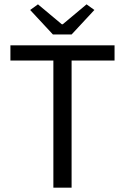

<svg xmlns="http://www.w3.org/2000/svg" viewBox="-20 -865 576 885"><path d="M226 0V-586H28V-656H508V-586H310V0ZM224 -706 119 -819 155 -845 265 -753H269L379 -845L415 -819L310 -706Z"/></svg>

Font: CV Source Sans
Style: Regular
Weight: 400
Designer: Paul D. Hunt
Foundry: Adobe Systems Incorporated
Version: Version 3.001